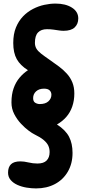

<svg xmlns="http://www.w3.org/2000/svg" viewBox="-20 -836 482 1072"><path d="M181 216Q156 216 128.5 211.5Q101 207 77.5 196.5Q54 186 39.5 169Q25 152 25 128Q25 97 41.5 81Q58 65 94 65Q114 65 139 71Q164 77 189 77Q224 77 240.5 60Q257 43 257 13Q257 -7 249.5 -23Q242 -39 223.5 -54.5Q205 -70 172 -86Q161 -91 140 -106.5Q119 -122 97 -145.5Q75 -169 59.5 -199Q44 -229 44 -264Q44 -309 56 -343Q68 -377 89 -402Q110 -427 136 -444Q93 -471 73.5 -506Q54 -541 54 -596Q54 -646 69 -682.5Q84 -719 108.5 -744.5Q133 -770 164 -786Q195 -802 227.5 -809Q260 -816 290 -816Q346 -816 381.5 -793.5Q417 -771 417 -733Q417 -702 397 -683Q377 -664 335 -664Q324 -664 310 -666Q296 -668 279 -670.5Q262 -673 242 -673Q210 -673 192.5 -655Q175 -637 175 -597Q175 -579 183 -565Q191 -551 209.5 -536.5Q228 -522 260 -500Q286 -482 310 -464Q334 -446 353.5 -424.5Q373 -403 384 -376Q395 -349 395 -314Q395 -275 383.5 -241.5Q372 -208 350 -183Q328 -158 298 -141Q346 -110 365.5 -72.5Q385 -35 385 18Q385 77 359 122Q333 167 287 191.5Q241 216 181 216ZM165 -288Q165 -269 177 -262Q189 -255 202 -255Q234 -255 250.5 -270.5Q267 -286 267 -307Q267 -322 257 -331.5Q247 -341 226 -341Q198 -341 181.5 -326Q165 -311 165 -288Z"/></svg>

Font: DynaPuff Condensed
Style: Regular
Weight: 400
Width: 3
Designer: Toshi Omagari, Jennifer Daniel
Foundry: Google Fonts
Version: Version 2.000